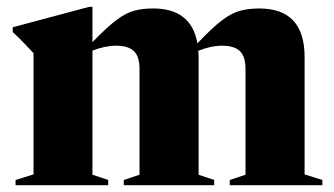

<svg xmlns="http://www.w3.org/2000/svg" viewBox="-20 -547 987 567"><path d="M566.5 -378.5V-31L612.5 -15.5V0H345.5V-15.5L392 -31V-343.5Q392 -380.5 375.2 -396.2Q358.5 -412 323.5 -412Q290 -412 253 -397.5V-31L299.5 -15.5V0H26V-15.5L79 -32V-390Q70.5 -399 55 -415.5Q39.5 -432 17.5 -452.5V-466.5L244 -527H253V-422.5Q295.5 -466.5 323.8 -487.8Q352 -509 376.8 -515.5Q401.5 -522 432.5 -522Q545 -522 563 -419Q606.5 -465 635.2 -486.8Q664 -508.5 689 -515.2Q714 -522 745.5 -522Q879.5 -522 879.5 -378.5V-32L932 -15.5V0H658.5V-15.5L705 -31V-343.5Q705 -380.5 688.2 -396.2Q671.5 -412 636.5 -412Q602.5 -412 565.5 -397Q566.5 -388 566.5 -378.5Z"/></svg>

Font: Newsreader 72pt
Style: Bold
Weight: 700
Designer: Hugues Gentile
Foundry: Production Type
Version: Version 1.003; ttfautohint (v1.8.3)